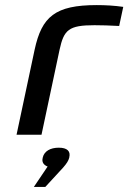

<svg xmlns="http://www.w3.org/2000/svg" viewBox="-20 -529 504 754"><path d="M351 -430C374 -430 415 -429 448 -427L464 -502C430 -507 394 -509 360 -509C197 -509 144 -464 116 -334L45 0H143L214 -334C231 -412 250 -430 351 -430ZM113 205H158L228 129C242 113 249 102 252 90V89C258 65 244 51 211 51C177 51 154 65 148 89V90C143 107 151 119 167 125Z"/></svg>

Font: LT Wave
Style: Italic
Weight: 400
Designer: Daniel Lyons
Version: Version 2.5 (Glyphs App)